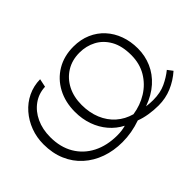

<svg xmlns="http://www.w3.org/2000/svg" viewBox="-122 -1028 1351 1351"><g transform="rotate(-45 553.5 -352.5)"><path d="M1064.7 -92.1Q1012.4 -45.8 950.5 -19.7Q888.6 6.5 817.9 6.5Q770.1 6.5 723.4 -1.1Q676.8 -8.6 640.2 -23.1Q594.4 -6.9 548.2 1.2Q502 9.3 456.1 9.3Q369.8 9.3 296.3 -16.8Q222.9 -42.9 167.7 -92.5Q112.5 -142.1 82.1 -213.1Q51.6 -284.1 51.6 -373.6Q51.6 -442.2 74.6 -503Q97.5 -563.8 138.8 -611.3Q180.1 -658.8 236.4 -685.9Q292.7 -713 359 -714L346 -652.1Q280.5 -649.5 229.4 -612.8Q178.3 -576.1 149.7 -514.7Q121 -453.3 121 -375Q121 -275.2 164 -202.2Q207 -129.2 284.4 -89.7Q361.8 -50.2 464.5 -50.2Q488.5 -50.2 508.7 -53Q529 -55.8 548.8 -61.3Q493.8 -89.6 453.3 -136.9Q412.9 -184.2 391.1 -245.8Q369.4 -307.4 369.4 -377.8Q369.4 -475.3 409.6 -550.6Q449.8 -625.9 521.3 -668.4Q592.8 -710.9 687.1 -710.9Q757.9 -710.9 815.7 -685.8Q873.5 -660.8 914.3 -615.9Q955.2 -571.1 977 -511.1Q998.9 -451.2 998.9 -380.4Q998.9 -307.9 971 -243.9Q943.2 -179.9 888.2 -130.8Q833.3 -81.8 751.1 -52Q768.8 -49.7 785.7 -48.5Q802.6 -47.4 817.9 -47.4Q889.6 -47.4 942.3 -72Q995 -96.7 1035.9 -130.1ZM437.4 -379.2Q437.4 -302.3 463.3 -239.7Q489.3 -177 537 -135.1Q584.7 -93.1 649.3 -75.3Q727.8 -87.1 791.8 -126.8Q855.9 -166.5 894.5 -231.2Q933 -296 933 -381.1Q933 -471.9 899.3 -531.8Q865.5 -591.7 809.6 -621.2Q753.8 -650.7 687.1 -650.7Q612.2 -650.7 556.2 -615.7Q500.1 -580.8 468.7 -519.9Q437.4 -459 437.4 -379.2Z"/></g></svg>

Font: Raleway Thin
Style: Regular
Weight: 100
Designer: Matt McInerney, Pablo Impallari, Rodrigo Fuenzalida
Foundry: Matt McInerney, Pablo Impallari, Rodrigo Fuenzalida
Version: Version 4.026